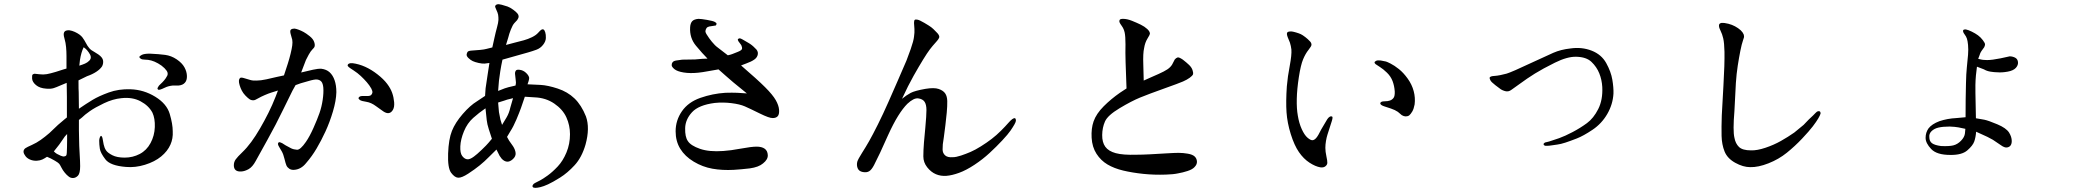

<svg xmlns="http://www.w3.org/2000/svg" viewBox="-20 -802 10040 927"><path d="M302 -402Q286 -396 269.5 -388.5Q253 -381 239 -376.5Q225 -372 203 -374Q172 -376 154 -391Q136 -406 135 -422.5Q134 -439 137.5 -442Q141 -445 147 -446Q151 -446 170 -443.5Q189 -441 206 -444Q223 -447 249.5 -455Q276 -463 287 -467L301 -471Q301 -510 301 -532Q301 -554 299 -575Q297 -596 292 -613Q287 -630 287.5 -638Q288 -646 293.5 -651Q299 -656 314 -656Q328 -654 341 -648Q354 -642 363 -635.5Q372 -629 377.5 -622Q383 -615 387 -608L395 -594Q402 -580 411 -569.5Q420 -559 436 -551L455 -539Q475 -525 477.5 -510.5Q480 -496 473 -482Q464 -468 445 -455.5Q426 -443 400 -434L359 -414Q359 -365 360 -357L361 -277Q396 -301 426.5 -319.5Q457 -338 505 -355.5Q553 -373 610 -371Q674 -369 729.5 -335Q785 -301 799.5 -252Q814 -203 814 -168Q816 -133 803 -104Q789 -72 758 -46.5Q727 -21 680 -6.5Q633 8 588 4Q512 -2 488.5 -33Q465 -64 462 -84Q459 -104 459 -123Q459 -131 462 -138.5Q465 -146 468 -146Q470 -146 472.5 -141.5Q475 -137 476 -129Q477 -121 480.5 -104.5Q484 -88 492 -76Q500 -64 522.5 -52.5Q545 -41 582 -41Q621 -41 654.5 -58.5Q688 -76 707 -111.5Q726 -147 727.5 -188.5Q729 -230 716 -258Q698 -292 658.5 -313Q619 -334 566 -328Q525 -324 482 -303.5Q439 -283 414 -265.5Q389 -248 375 -234L361 -223Q361 -202 361 -173Q361 -144 362 -124Q362 -102 364.5 -61Q367 -20 367 0Q367 35 356.5 46Q346 57 333 57.5Q320 58 310 49Q302 43 292.5 31.5Q283 20 276.5 7Q270 -6 266 -11Q262 -16 246 -25.5Q230 -35 225 -37L207 -45Q195 -37 184.5 -32Q174 -27 158 -26Q139 -25 123 -32.5Q107 -40 100 -53Q92 -64 94 -74Q96 -82 103.5 -87Q111 -92 133.5 -102Q156 -112 176.5 -126.5Q197 -141 219 -160L260 -199L293 -227L303 -235Q303 -313 303 -333L302 -402ZM240 -71Q248 -63 255 -59Q262 -55 273.5 -50Q285 -45 291 -47Q297 -48 299.5 -51Q302 -54 302.5 -65Q303 -76 303.5 -91Q304 -106 304 -125V-155Q295 -146 293 -143L266 -104L240 -71ZM363 -485Q379 -490 390.5 -495Q402 -500 411 -509Q420 -518 418 -529Q417 -537 408.5 -549Q400 -561 394 -566L384 -574Q378 -562 373.5 -546.5Q369 -531 366 -512L363 -485ZM873 -403Q863 -391 842 -389H814Q793 -387 776.5 -379Q760 -371 752 -369Q744 -367 742 -371Q738 -374 744 -383Q746 -388 755 -396Q764 -404 772.5 -414Q781 -424 786 -434Q791 -441 789 -451Q787 -460 774 -473Q761 -486 743 -496Q725 -506 710 -510Q695 -514 680.5 -514Q666 -514 659.5 -518.5Q653 -523 653 -527Q653 -531 664.5 -537Q676 -543 703 -543Q748 -541 777.5 -537Q807 -533 833 -515.5Q859 -498 870.5 -477Q882 -456 882.5 -435Q883 -414 873 -403Z M1322 -365Q1303 -359 1290 -355Q1277 -351 1258.5 -343Q1240 -335 1226 -327Q1211 -318 1205 -318Q1193 -317 1184 -323.5Q1175 -330 1164.5 -341Q1154 -352 1147.5 -364.5Q1141 -377 1137 -390.5Q1133 -404 1133.5 -412Q1134 -420 1138.5 -425Q1143 -430 1161 -424L1188 -416Q1201 -412 1219 -413Q1238 -413 1266 -419L1314 -430L1351 -438Q1362 -471 1369.5 -494.5Q1377 -518 1383 -542.5Q1389 -567 1391 -582.5Q1393 -598 1391 -610L1383 -639Q1379 -655 1385 -659.5Q1391 -664 1402 -664Q1410 -663 1422 -658.5Q1434 -654 1446 -647.5Q1458 -641 1475 -627.5Q1492 -614 1497 -599Q1502 -584 1498 -575Q1496 -571 1488 -563Q1480 -555 1470.5 -538Q1461 -521 1457 -512L1434 -452Q1467 -460 1491.5 -465.5Q1516 -471 1532 -470Q1556 -467 1571.5 -453Q1587 -439 1595.5 -414.5Q1604 -390 1604 -357Q1603 -316 1587.5 -264Q1572 -212 1551.5 -167.5Q1531 -123 1508.5 -85Q1486 -47 1459 -16Q1434 16 1400 18Q1386 19 1376.5 12.5Q1367 6 1363 -3Q1359 -12 1353.5 -35Q1348 -58 1340.5 -71Q1333 -84 1327.5 -93Q1322 -102 1322 -107Q1322 -112 1326 -115Q1330 -117 1342 -111Q1344 -109 1358.5 -100.5Q1373 -92 1385.5 -86Q1398 -80 1414 -79Q1430 -78 1457 -117Q1475 -143 1493.5 -184.5Q1512 -226 1522.5 -256Q1533 -286 1538 -320Q1543 -354 1541 -379Q1539 -399 1532 -407.5Q1525 -416 1512 -418Q1500 -420 1467 -410Q1434 -400 1432 -400L1407 -391Q1399 -377 1392 -364Q1385 -351 1348.5 -275.5Q1312 -200 1271 -126.5Q1230 -53 1214.5 -24.5Q1199 4 1180.5 14.5Q1162 25 1144.5 26Q1127 27 1118 19.5Q1109 12 1109 -4Q1109 -20 1118 -32.5Q1127 -45 1149.5 -66.5Q1172 -88 1193 -116.5Q1214 -145 1235.5 -182Q1257 -219 1276 -257Q1295 -295 1311 -336L1322 -365ZM1773 -374Q1764 -390 1751 -405Q1738 -420 1722 -435Q1706 -450 1688 -461.5Q1670 -473 1664 -478Q1658 -483 1658.5 -487.5Q1659 -492 1665 -495Q1671 -498 1682 -497Q1713 -493 1743 -479.5Q1773 -466 1802.5 -443Q1832 -420 1849 -397.5Q1866 -375 1873.5 -353.5Q1881 -332 1883 -308.5Q1885 -285 1877 -271.5Q1869 -258 1857.5 -256Q1846 -254 1831 -264L1796 -289Q1772 -307 1748.5 -310.5Q1725 -314 1718 -319Q1711 -324 1711 -328Q1711 -331 1715 -334.5Q1719 -338 1728 -338.5Q1737 -339 1751.5 -338.5Q1766 -338 1771.5 -343Q1777 -348 1778 -355Q1779 -362 1773 -374Z M2357 -573Q2362 -595 2367.5 -620.5Q2373 -646 2379.5 -669.5Q2386 -693 2386.5 -705.5Q2387 -718 2385 -731Q2383 -741 2376 -755.5Q2369 -770 2371 -773Q2373 -779 2381 -781Q2387 -783 2402.5 -779Q2418 -775 2430.5 -770.5Q2443 -766 2458 -755Q2473 -744 2479 -736Q2484 -730 2484 -722.5Q2484 -715 2477 -705L2463 -690Q2455 -681 2446.5 -659.5Q2438 -638 2434 -621L2423 -585Q2444 -591 2466.5 -596.5Q2489 -602 2509 -607.5Q2529 -613 2548.5 -622.5Q2568 -632 2578.5 -644Q2589 -656 2594.5 -659Q2600 -662 2604.5 -659.5Q2609 -657 2612.5 -646Q2616 -635 2615.5 -618.5Q2615 -602 2602 -585.5Q2589 -569 2570 -562Q2551 -555 2530 -549Q2509 -543 2445 -525L2406 -514Q2400 -487 2395.5 -458.5Q2391 -430 2389 -412L2385 -363Q2424 -379 2435 -381L2469 -389Q2471 -398 2471 -404Q2471 -410 2469 -424Q2467 -438 2466.5 -446.5Q2466 -455 2470.5 -461Q2475 -467 2489 -465Q2506 -463 2519.5 -450.5Q2533 -438 2535 -426Q2535 -420 2532 -410L2527 -395Q2556 -394 2590.5 -392Q2625 -390 2672.5 -374.5Q2720 -359 2753.5 -327Q2787 -295 2809 -240Q2829 -184 2807 -104Q2789 -42 2754.5 -4.5Q2720 33 2684 55.5Q2648 78 2626 88Q2604 98 2589 101.5Q2574 105 2564.5 105Q2555 105 2552 100.5Q2549 96 2554 89Q2556 85 2565 80.5Q2574 76 2587.5 69Q2601 62 2624 45.5Q2647 29 2672.5 2Q2698 -25 2715 -66Q2732 -107 2732 -154Q2732 -197 2714.5 -235.5Q2697 -274 2656 -302Q2615 -330 2561 -332L2514 -335Q2503 -302 2495.5 -281Q2488 -260 2473.5 -225.5Q2459 -191 2444 -168L2428 -141Q2434 -129 2438 -123L2457 -96Q2468 -79 2469.5 -63Q2471 -47 2456 -33.5Q2441 -20 2427.5 -21.5Q2414 -23 2402 -36Q2391 -49 2385 -64L2377 -80Q2359 -63 2339.5 -43Q2320 -23 2296 -3.5Q2272 16 2240.5 36.5Q2209 57 2192 56Q2175 55 2158 32Q2141 9 2143.5 -60.5Q2146 -130 2162 -170Q2178 -210 2214 -251.5Q2250 -293 2283 -313L2322 -339Q2323 -362 2324.5 -375.5Q2326 -389 2335 -446L2343 -498Q2331 -496 2320 -495Q2309 -494 2291 -498Q2273 -502 2262.5 -507Q2252 -512 2242 -521.5Q2232 -531 2233 -539Q2234 -547 2238 -552Q2242 -557 2259.5 -558Q2277 -559 2298 -561Q2319 -563 2329 -566L2357 -573ZM2324 -279Q2293 -258 2264.5 -232.5Q2236 -207 2220 -168Q2204 -129 2202.5 -96Q2201 -63 2211.5 -49Q2222 -35 2235 -33Q2248 -31 2268 -46Q2282 -56 2306 -79Q2330 -102 2339 -113L2355 -132Q2348 -153 2340 -178Q2332 -203 2330 -222L2324 -279ZM2457 -328Q2422 -320 2414 -316L2385 -307Q2387 -283 2389 -261Q2393 -238 2396 -225L2404 -199Q2414 -215 2426 -235.5Q2438 -256 2444 -283L2457 -328Z M3396 -519Q3371 -544 3340 -581.5Q3309 -619 3312 -670Q3313 -689 3321.5 -699Q3330 -709 3352 -711Q3365 -711 3393.5 -706Q3422 -701 3430.5 -696.5Q3439 -692 3439.5 -688Q3440 -684 3436 -679L3404 -674Q3395 -672 3391 -666Q3387 -660 3386 -652.5Q3385 -645 3395 -631Q3402 -619 3417 -600.5Q3432 -582 3446 -572L3494 -535Q3508 -538 3515.5 -541Q3523 -544 3542 -551.5Q3561 -559 3562.5 -566Q3564 -573 3559 -584L3545 -603Q3541 -610 3543 -613Q3545 -616 3551 -617Q3556 -617 3566 -611Q3576 -605 3593.5 -595Q3611 -585 3625 -570Q3641 -557 3639 -541Q3637 -525 3622 -514.5Q3607 -504 3584 -496L3558 -486Q3637 -418 3674 -381Q3711 -344 3725.5 -318.5Q3740 -293 3741.5 -271.5Q3743 -250 3735 -241Q3727 -232 3711 -232Q3695 -231 3647.5 -254.5Q3600 -278 3576 -288.5Q3552 -299 3511.5 -304Q3471 -309 3431 -305Q3353 -295 3321 -260Q3289 -225 3288 -183Q3287 -141 3301 -121Q3315 -99 3359.5 -83.5Q3404 -68 3472 -73Q3506 -75 3557 -84.5Q3608 -94 3633 -94Q3658 -94 3672 -84Q3686 -74 3687 -53Q3688 -32 3664 -13Q3643 5 3600 11Q3557 16 3523 18Q3467 21 3419.5 12.5Q3372 4 3329.5 -21.5Q3287 -47 3264.5 -83.5Q3242 -120 3242 -168Q3242 -221 3272.5 -265Q3303 -309 3361.5 -329.5Q3420 -350 3482 -354Q3516 -355 3539 -354L3586 -351Q3543 -386 3521 -404Q3498 -423 3484 -436L3449 -467Q3424 -463 3397.5 -458Q3371 -453 3351 -451Q3312 -447 3281 -452Q3250 -457 3236.5 -468Q3223 -479 3223 -487.5Q3223 -496 3227 -501Q3232 -508 3245.5 -510Q3259 -512 3274 -514L3336 -515L3371 -518L3396 -519Z M4448 -373Q4490 -380 4512 -372.5Q4534 -365 4543.5 -351Q4553 -337 4553.5 -314Q4554 -291 4551 -258Q4548 -230 4544.5 -198Q4541 -166 4537 -139.5Q4533 -113 4532 -105.5Q4531 -98 4531 -80.5Q4531 -63 4543 -52Q4555 -41 4580 -43Q4596 -43 4620 -51Q4644 -59 4666 -68.5Q4688 -78 4716 -95.5Q4744 -113 4767.5 -131Q4791 -149 4813 -171Q4835 -193 4847 -207Q4859 -221 4867.5 -227Q4876 -233 4880.5 -231Q4885 -229 4885 -220Q4885 -214 4878 -201.5Q4871 -189 4859 -171.5Q4847 -154 4819 -124Q4791 -94 4758 -63.5Q4725 -33 4685 -6.5Q4645 20 4610.5 32.5Q4576 45 4549 47Q4522 49 4498.5 39Q4475 29 4456.5 5.5Q4438 -18 4438 -47Q4438 -76 4441 -114Q4442 -126 4447.5 -185Q4453 -244 4453 -270.5Q4453 -297 4444 -310.5Q4435 -324 4413.5 -327Q4392 -330 4361 -301Q4339 -279 4316 -242Q4293 -205 4268 -150L4229 -64Q4212 -28 4200 -5Q4188 18 4176 25Q4164 32 4145.5 28.5Q4127 25 4121 10.5Q4115 -4 4119 -21Q4123 -34 4141.5 -63Q4160 -92 4176.5 -121Q4193 -150 4218.5 -201Q4244 -252 4270 -311L4313 -409Q4350 -494 4356.5 -509.5Q4363 -525 4377 -565Q4391 -605 4393 -625Q4396 -645 4395 -662L4393 -691Q4393 -703 4396.5 -706Q4400 -709 4410 -707Q4420 -705 4443 -691.5Q4466 -678 4475.5 -671Q4485 -664 4500 -648Q4516 -633 4515 -623Q4514 -615 4498 -597.5Q4482 -580 4469.5 -563.5Q4457 -547 4437 -514.5Q4417 -482 4391 -436Q4365 -390 4335 -325Q4357 -343 4377 -353.5Q4397 -364 4448 -373Z M5419 -375Q5416 -453 5414.5 -501Q5413 -549 5414 -588Q5414 -627 5410 -645Q5406 -663 5396.5 -676Q5387 -689 5385 -695Q5383 -701 5386 -706Q5389 -711 5402 -711Q5422 -711 5445.5 -701.5Q5469 -692 5487.5 -683Q5506 -674 5519 -662Q5532 -650 5532 -639Q5532 -635 5520 -615.5Q5508 -596 5504 -570Q5498 -545 5500 -490L5502 -413Q5524 -423 5535.5 -428Q5547 -433 5574 -445Q5601 -457 5616 -467Q5631 -477 5639 -490L5652 -515Q5658 -522 5665 -524.5Q5672 -527 5691 -514Q5709 -500 5721 -488.5Q5733 -477 5737.5 -464Q5742 -451 5740 -443Q5737 -436 5724 -426.5Q5711 -417 5691.5 -408.5Q5672 -400 5599 -374Q5526 -348 5484.5 -331Q5443 -314 5385.5 -279.5Q5328 -245 5315 -215.5Q5302 -186 5301.5 -150.5Q5301 -115 5316.5 -93.5Q5332 -72 5367 -62.5Q5402 -53 5467 -55Q5494 -55 5532.5 -57Q5571 -59 5611 -61.5Q5651 -64 5670 -64Q5692 -64 5715 -60Q5738 -56 5748 -46.5Q5758 -37 5759 -22.5Q5760 -8 5747 5Q5737 16 5714 23.5Q5691 31 5668 35Q5645 40 5609 41Q5553 43 5500 37.5Q5447 32 5403 21.5Q5359 11 5327 -8Q5295 -27 5274 -59.5Q5253 -92 5250.5 -137Q5248 -182 5260 -216Q5273 -253 5309 -289Q5344 -324 5387 -354L5419 -375Z M6193 -385Q6197 -433 6207 -484Q6217 -537 6215 -563Q6213 -580 6208 -596L6197 -623Q6191 -639 6195 -645Q6199 -651 6217 -650Q6225 -649 6238.5 -645Q6252 -641 6260.5 -637Q6269 -633 6282 -623Q6295 -613 6303 -604Q6312 -596 6312 -586Q6312 -579 6297.5 -561Q6283 -543 6271.5 -515.5Q6260 -488 6251 -429.5Q6242 -371 6241 -324Q6240 -277 6246 -244Q6252 -207 6265 -178.5Q6278 -150 6292.5 -137.5Q6307 -125 6316 -125Q6325 -125 6334.5 -135.5Q6344 -146 6359 -177L6388 -226Q6393 -234 6399.5 -238Q6406 -242 6412 -239Q6416 -236 6410 -217Q6393 -164 6389 -151.5Q6385 -139 6382 -121.5Q6379 -104 6379 -88Q6379 -70 6384 -47.5Q6389 -25 6388.5 -15.5Q6388 -6 6379 1Q6370 8 6355 6Q6331 2 6302.5 -16.5Q6274 -35 6251.5 -67.5Q6229 -100 6212 -154.5Q6195 -209 6191.5 -260Q6188 -311 6193 -385ZM6646 -510Q6667 -506 6671.5 -505Q6676 -504 6694 -495Q6712 -486 6734 -468.5Q6756 -451 6776.5 -422.5Q6797 -394 6805.5 -362Q6814 -330 6810 -298Q6806 -276 6798.5 -263.5Q6791 -251 6784 -245Q6777 -240 6767 -240Q6758 -240 6748 -246L6729 -262Q6716 -271 6695.5 -278Q6675 -285 6665 -288Q6655 -291 6649.5 -295Q6644 -299 6644 -303Q6644 -307 6649 -310Q6654 -313 6667 -313Q6680 -313 6690.5 -316.5Q6701 -320 6708 -329Q6715 -338 6714 -361Q6712 -388 6703.5 -410.5Q6695 -433 6676.5 -451Q6658 -469 6642.5 -478.5Q6627 -488 6622 -492Q6617 -496 6616.5 -500Q6616 -504 6623.5 -508Q6631 -512 6646 -510Z M7438 -113Q7441 -115 7448 -116Q7455 -117 7478 -125L7508 -135Q7536 -145 7573 -164.5Q7610 -184 7642 -207.5Q7674 -231 7696.5 -275.5Q7719 -320 7716 -382Q7714 -417 7701.5 -448Q7689 -479 7664 -503Q7639 -527 7590 -528Q7547 -529 7487.5 -499.5Q7428 -470 7391 -447Q7354 -424 7316 -396L7281 -371Q7268 -361 7259 -361Q7252 -360 7242 -363.5Q7232 -367 7226 -371Q7220 -375 7200 -390.5Q7180 -406 7176 -414Q7172 -422 7172 -426Q7173 -431 7179.5 -433Q7186 -435 7196.5 -435.5Q7207 -436 7224.5 -439.5Q7242 -443 7254 -446.5Q7266 -450 7297 -463.5Q7328 -477 7385.5 -504Q7443 -531 7479.5 -547Q7516 -563 7562 -568Q7617 -576 7664.5 -557.5Q7712 -539 7735 -497.5Q7758 -456 7764.5 -417.5Q7771 -379 7770 -350Q7767 -298 7740 -251.5Q7713 -205 7669 -175.5Q7625 -146 7593 -133.5Q7561 -121 7538 -113.5Q7515 -106 7498.5 -104Q7482 -102 7470.5 -100Q7459 -98 7449 -98Q7441 -97 7437 -99.5Q7433 -102 7432.5 -105.5Q7432 -109 7438 -113Z M8293 -245Q8295 -288 8301 -390Q8307 -492 8306 -552Q8305 -595 8300 -616.5Q8295 -638 8287.5 -652.5Q8280 -667 8279.5 -676.5Q8279 -686 8285 -689Q8291 -693 8306 -691Q8326 -688 8341.5 -682Q8357 -676 8371.5 -666Q8386 -656 8393 -646Q8400 -636 8400 -629Q8402 -623 8396 -609Q8389 -589 8382.5 -556Q8376 -523 8370 -484.5Q8364 -446 8361 -401L8354 -266Q8346 -170 8354 -137Q8359 -109 8376 -92.5Q8393 -76 8434 -76Q8463 -75 8503.5 -88.5Q8544 -102 8578.5 -121.5Q8613 -141 8643 -162Q8670 -184 8688 -199L8713 -225Q8738 -248 8745 -256Q8752 -264 8758.5 -265Q8765 -266 8767.5 -263Q8770 -260 8770 -254Q8768 -246 8759 -230.5Q8750 -215 8732.5 -192Q8715 -169 8680.5 -132.5Q8646 -96 8607 -64.5Q8568 -33 8518.5 -13.5Q8469 6 8430 5Q8396 5 8358 -16Q8320 -37 8306.5 -70.5Q8293 -104 8292 -146Q8291 -188 8293 -245Z M9520 -231Q9541 -228 9560.5 -224Q9580 -220 9623 -202Q9666 -184 9680 -162Q9693 -141 9693 -121Q9693 -108 9687.5 -100Q9682 -92 9670 -90Q9658 -88 9639 -102L9602 -127Q9578 -141 9543 -156L9521 -166Q9519 -139 9512 -119Q9505 -99 9478.5 -76Q9452 -53 9396 -54Q9331 -54 9304 -82.5Q9277 -111 9277 -136.5Q9277 -162 9291 -182Q9307 -203 9344 -217Q9383 -230 9426 -232L9470 -236Q9470 -289 9470.5 -321.5Q9471 -354 9472 -400Q9473 -447 9476 -475L9482 -538Q9484 -563 9482 -585Q9480 -605 9476.5 -615.5Q9473 -626 9466 -635Q9459 -644 9458 -650Q9457 -656 9460 -658Q9463 -660 9471 -660Q9482 -658 9499.5 -649.5Q9517 -641 9530 -631.5Q9543 -622 9553.5 -608Q9564 -594 9564 -588Q9564 -582 9560 -574L9547 -556Q9541 -548 9537 -534L9531 -518Q9546 -514 9554.5 -513Q9563 -512 9574 -512Q9598 -512 9639.5 -520.5Q9681 -529 9683 -530Q9696 -530 9708.5 -524Q9721 -518 9723 -503Q9725 -488 9713 -474.5Q9701 -461 9673 -456Q9645 -451 9623 -453Q9609 -453 9590.5 -456Q9572 -459 9559 -467L9525 -480Q9522 -460 9520 -438Q9518 -416 9517.5 -391.5Q9517 -367 9519 -282L9520 -231ZM9467 -158 9469 -180Q9451 -184 9435.5 -187Q9420 -190 9393 -191Q9360 -191 9339 -186Q9318 -181 9305.5 -168.5Q9293 -156 9295 -140Q9295 -120 9308 -110.5Q9321 -101 9351 -97Q9390 -95 9410.5 -100Q9431 -105 9448 -122.5Q9465 -140 9467 -158Z"/></svg>

Font: ChillKai
Style: Regular
Weight: 400
Designer: ChillType
Foundry: 寒蝉字型
Version: Version 2.000